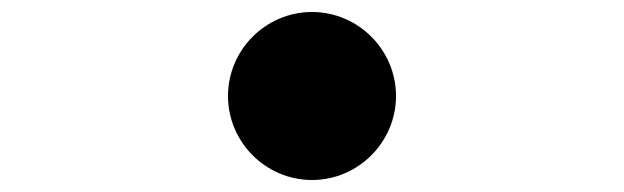

<svg xmlns="http://www.w3.org/2000/svg" viewBox="-20 -540 1040 320"><path d="M500 -520C423 -520 360 -457 360 -380C360 -303 423 -240 500 -240C577 -240 640 -303 640 -380C640 -457 577 -520 500 -520Z"/></svg>

Font: Noto Sans CJK TC Black
Style: Regular
Weight: 900
Designer: Ryoko NISHIZUKA 西塚涼子 (kana, bopomofo & ideographs); Paul D. Hunt (Latin, Greek & Cyrillic); Sandoll Communications 산돌커뮤니
Foundry: Adobe
Version: Version 2.004;hotconv 1.0.118;makeotfexe 2.5.65603